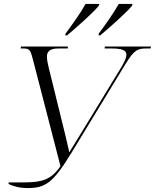

<svg xmlns="http://www.w3.org/2000/svg" viewBox="-20 -951 789 978"><path d="M483 -780 482 -771H491C543 -815 621 -884 652 -921L655 -931H585C560 -886 518 -827 483 -780ZM314 -780 312 -771H322C374 -815 452 -884 483 -921L486 -931H416C391 -886 349 -827 314 -780ZM23 -14C43 -4 78 7 120 7C211 7 249 -18 343 -171L620 -626C663 -696 680 -704 726 -704H747L749 -714H514L513 -704H551C599 -704 624 -695 624 -673C624 -659 616 -639 600 -612L392 -271C372 -238 354 -209 333 -175C323 -218 316 -251 310 -274L228 -607C223 -627 219 -648 219 -663C219 -692 239 -704 277 -704H325L326 -714H87L85 -704H101C134 -704 136 -693 151 -635L288 -105C242 -37 196 -22 105 -22H25Z"/></svg>

Font: Noto Serif Display Light
Style: Italic
Weight: 300
Italic angle: -12°
Designer: Monotype Design Team
Foundry: Monotype Imaging Inc.
Version: Version 2.009